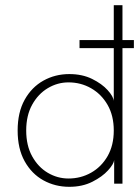

<svg xmlns="http://www.w3.org/2000/svg" viewBox="-20 -708 536 740"><path d="M286.5 -522.5V-553.5H496V-522.5ZM247 12Q192.5 12 147.2 -13Q102 -38 75 -86.5Q48 -135 48 -205Q48 -275 75 -323.5Q102 -372 147.2 -397.2Q192.5 -422.5 247 -422.5Q297 -422.5 335 -403.8Q373 -385 395 -360.5Q417 -336 418.5 -319V-688H452V0H420V-91Q418.5 -76 396.5 -51.5Q374.5 -27 336 -7.5Q297.5 12 247 12ZM244 -20Q291.5 -20 331.2 -42.5Q371 -65 394.8 -106.5Q418.5 -148 418.5 -205Q418.5 -262 394.8 -303.5Q371 -345 331.2 -367.8Q291.5 -390.5 244 -390.5Q201.5 -390.5 164.2 -368.2Q127 -346 104 -304.5Q81 -263 81 -205Q81 -147 104 -105.5Q127 -64 164.2 -42Q201.5 -20 244 -20Z"/></svg>

Font: League Spartan Thin Thin
Style: Regular
Weight: 250
Version: Version 2.002